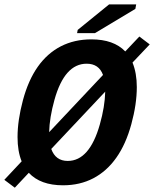

<svg xmlns="http://www.w3.org/2000/svg" viewBox="-46 -852 716 893"><path d="M247.1 9.8Q142.1 9.8 87.9 -48.3L22.9 21L-25.9 -15.6L54.7 -101.6Q35.6 -148.4 35.6 -214.4Q35.6 -292 60.5 -385.3Q85.4 -478.5 129.6 -541.3Q173.8 -604 236.8 -636.5Q299.8 -668.9 378.9 -668.9Q482.9 -668.9 536.6 -612.8L602.1 -682.1L650.4 -645.5L570.3 -561Q590.3 -512.2 590.3 -446.8Q590.3 -367.7 564.9 -274.7Q539.6 -181.6 495.1 -118.7Q450.7 -55.7 388.2 -22.9Q325.7 9.8 247.1 9.8ZM443.4 -425.8 192.4 -159.2Q212.4 -103.5 269 -103.5Q319.8 -103.5 357.2 -146.2Q394.5 -189 418.2 -272.7Q441.9 -356.4 443.4 -425.8ZM182.6 -237.3 433.1 -503.4Q414.1 -555.7 356.9 -555.7Q305.7 -555.7 268.3 -513.9Q231 -472.2 207.5 -388.4Q184.1 -304.7 182.6 -237.3ZM312.5 -697.8 315.4 -712.9 461.4 -831.5H587.4L583.5 -810.5L395.5 -697.8Z"/></svg>

Font: Liberation Mono
Style: Bold Italic
Weight: 700
Italic angle: -12°
Monospace: yes
Designer: Steve Matteson
Foundry: Ascender Corporation
Version: Version 2.1.5